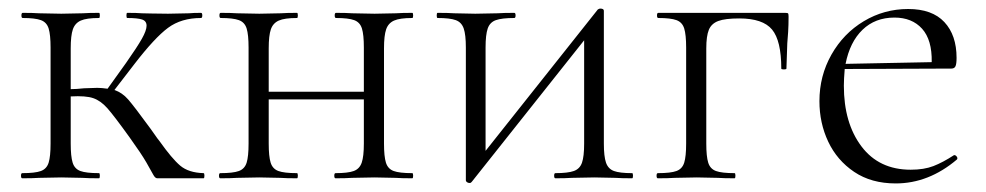

<svg xmlns="http://www.w3.org/2000/svg" viewBox="-20 -416 2300 448"><path d="M455 0H347Q342 0 337.5 -8.5Q333 -17 321.5 -37Q310 -57 282 -96Q246 -146 230.5 -163.5Q215 -181 197.5 -187Q180 -193 145 -191V-81Q145 -51 149.5 -36.5Q154 -22 167.5 -17Q181 -12 211 -12Q213 -12 213 -6Q213 0 211 0Q186 0 172 -1L123 -2L71 -1Q57 0 32 0Q29 0 29 -6Q29 -12 32 -12Q62 -12 75.5 -17Q89 -22 93.5 -36.5Q98 -51 98 -81V-305Q98 -335 93.5 -349.5Q89 -364 75.5 -369Q62 -374 33 -374Q30 -374 30 -380Q30 -386 33 -386Q57 -386 71 -385L123 -384L173 -385Q187 -386 211 -386Q213 -386 213 -380Q213 -374 211 -374Q182 -374 168.5 -368Q155 -362 150 -347.5Q145 -333 145 -303V-208Q158 -208 176 -210L207 -211Q217 -211 231 -209L274 -269Q300 -306 311 -325.5Q322 -345 322 -356Q322 -367 311.5 -370.5Q301 -374 277 -374Q275 -374 275 -380Q275 -386 277 -386Q300 -386 311 -385Q320 -385 334 -384.5Q348 -384 372 -384L421 -385Q431 -386 449 -386Q452 -386 452 -380Q452 -374 449 -374Q403 -374 372 -351Q341 -328 294 -267L247 -206Q265 -200 279 -184Q293 -168 331 -116Q337 -108 342 -100.5Q347 -93 352 -87Q381 -46 400.5 -29.5Q420 -13 455 -12Q457 -12 457 -6Q457 0 455 0Z M942 0Q917 0 903 -1L854 -2L801 -1Q787 0 763 0Q760 0 760 -6Q760 -12 763 -12Q792 -12 805.5 -17Q819 -22 824 -36.5Q829 -51 829 -81V-184H607V-81Q607 -51 611.5 -36.5Q616 -22 629.5 -17Q643 -12 673 -12Q675 -12 675 -6Q675 0 673 0Q648 0 634 -1L585 -2L533 -1Q519 0 494 0Q491 0 491 -6Q491 -12 494 -12Q524 -12 537.5 -17Q551 -22 555.5 -36.5Q560 -51 560 -81V-305Q560 -335 555.5 -349.5Q551 -364 537.5 -369Q524 -374 495 -374Q492 -374 492 -380Q492 -386 495 -386Q519 -386 533 -385L585 -384L635 -385Q649 -386 673 -386Q675 -386 675 -380Q675 -374 673 -374Q644 -374 630.5 -368Q617 -362 612 -347.5Q607 -333 607 -303V-202H829V-305Q829 -335 824.5 -349.5Q820 -364 806.5 -369Q793 -374 764 -374Q761 -374 761 -380Q761 -386 764 -386Q788 -386 802 -385L854 -384L904 -385Q918 -386 942 -386Q944 -386 944 -380Q944 -374 942 -374Q913 -374 899.5 -368Q886 -362 881 -347.5Q876 -333 876 -303V-81Q876 -51 880.5 -36.5Q885 -22 898.5 -17Q912 -12 942 -12Q944 -12 944 -6Q944 0 942 0Z M1455 0Q1430 0 1416 -1L1367 -2L1314 -1Q1300 0 1276 0Q1273 0 1273 -6Q1273 -12 1276 -12Q1305 -12 1319 -17Q1333 -22 1338 -36.5Q1343 -51 1343 -81V-322L1081 8Q1080 9 1079 10Q1078 11 1076 11Q1072 11 1069.5 9Q1067 7 1067 5V-305Q1067 -335 1062 -349.5Q1057 -364 1043.5 -369Q1030 -374 1001 -374Q999 -374 999 -380Q999 -386 1001 -386Q1026 -386 1040 -385L1089 -384L1141 -385Q1155 -386 1180 -386Q1183 -386 1183 -380Q1183 -374 1180 -374Q1151 -374 1137 -369Q1123 -364 1118 -349.5Q1113 -335 1113 -305V-64L1375 -394Q1379 -396 1380 -396Q1389 -396 1389 -391V-81Q1389 -51 1394 -36.5Q1399 -22 1412.5 -17Q1426 -12 1455 -12Q1457 -12 1457 -6Q1457 0 1455 0Z M1820 -377Q1820 -357 1819 -341.5Q1818 -326 1817 -315L1815 -256Q1815 -254 1809 -254Q1803 -254 1803 -256Q1803 -321 1781.5 -347Q1760 -373 1705 -373Q1672 -373 1656 -367Q1640 -361 1634 -346.5Q1628 -332 1628 -303V-81Q1628 -51 1632.5 -36.5Q1637 -22 1650.5 -17Q1664 -12 1694 -12Q1696 -12 1696 -6Q1696 0 1694 0Q1669 0 1655 -1L1606 -2L1554 -1Q1540 0 1515 0Q1512 0 1512 -6Q1512 -12 1515 -12Q1545 -12 1558.5 -17Q1572 -22 1576.5 -36.5Q1581 -51 1581 -81V-305Q1581 -335 1576.5 -349.5Q1572 -364 1558.5 -369Q1545 -374 1516 -374Q1513 -374 1513 -380Q1513 -386 1516 -386H1812Q1818 -386 1819 -384.5Q1820 -383 1820 -377Z M2207 -54Q2210 -54 2212.5 -50.5Q2215 -47 2213 -44Q2147 12 2070 12Q2013 12 1973 -15Q1933 -42 1912.5 -85.5Q1892 -129 1892 -180Q1892 -239 1920 -288.5Q1948 -338 1995.5 -366.5Q2043 -395 2099 -395Q2155 -395 2183.5 -364.5Q2212 -334 2212 -281Q2212 -267 2209.5 -261.5Q2207 -256 2200 -256L1951 -255Q1949 -231 1949 -216Q1949 -129 1990 -74.5Q2031 -20 2105 -20Q2136 -20 2158 -28.5Q2180 -37 2206 -54ZM1953 -267 2154 -271Q2155 -323 2131.5 -349Q2108 -375 2067 -375Q2022 -375 1992.5 -346.5Q1963 -318 1953 -267Z"/></svg>

Font: Cormorant Garamond Light
Style: Regular
Weight: 300
Designer: Christian Thalmann (Catharsis Fonts)
Version: Version 3.000